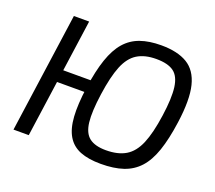

<svg xmlns="http://www.w3.org/2000/svg" viewBox="-120 -865 1164 1040"><g transform="rotate(20 462.0 -345.0)"><path d="M643 -703Q737 -703 793.5 -669Q850 -635 869.5 -556.5Q889 -478 870 -342Q856 -241 832.5 -172.5Q809 -104 772 -63.5Q735 -23 681.5 -5Q628 13 553 13Q481 13 433.5 -6Q386 -25 360.5 -67.5Q335 -110 330.5 -179Q326 -248 340 -348Q354 -449 377.5 -517.5Q401 -586 436.5 -626.5Q472 -667 523 -685Q574 -703 643 -703ZM231 -690 134 0H46L143 -690ZM388 -394 378 -323H172L181 -394ZM643 -624Q577 -624 534 -597.5Q491 -571 466 -509.5Q441 -448 426 -342Q411 -237 418 -177Q425 -117 458 -91.5Q491 -66 554 -66Q623 -66 667.5 -92.5Q712 -119 738 -180.5Q764 -242 779 -348Q794 -453 786 -513.5Q778 -574 744 -599Q710 -624 643 -624Z"/></g></svg>

Font: Exo 2
Style: Italic
Weight: 400
Italic angle: -8°
Designer: Natanael Gama
Foundry: Natanael Gama
Version: Version 2.010